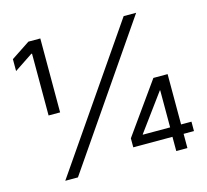

<svg xmlns="http://www.w3.org/2000/svg" viewBox="-102 -825 1018 943"><g transform="rotate(-15 407.0 -353.5)"><path d="M603.5 -707H667L181.6 0H117.2ZM121.1 -645.5H117.2L23.4 -583V-643.6L119.1 -707H179.7V-331.1H121.1ZM482.4 -118.2 666 -376H738.3V-120.1H791V-72.3H738.3V0H681.6V-72.3H482.4ZM682.6 -120.1V-308.6H680.7L543.9 -122.1V-120.1Z"/></g></svg>

Font: Pretendard Light
Style: Regular
Weight: 300
Designer: Base glyphs from Inter by Rasmus Andersson; Hangeul glyphs from Noto Sans CJK(Source Han Sans) by Jang Soo-young and Kan
Foundry: Kil Hyung-jin
Version: Version 1.309